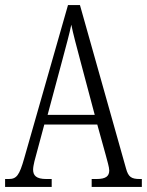

<svg xmlns="http://www.w3.org/2000/svg" viewBox="-20 -734 577 754"><path d="M0 0H183V-31H162C122 -31 110 -45 110 -68C110 -84 119 -116 125 -137L154 -245H362L395 -126C401 -103 409 -77 409 -65C409 -43 397 -31 359 -31H340V0H537V-31H529C496 -31 484 -39 475 -72L294 -714H247L75 -112C56 -45 45 -31 14 -31H0ZM167 -283 225 -499C239 -552 253 -602 260 -637C267 -602 280 -554 298 -486L352 -283Z"/></svg>

Font: Noto Serif Myanmar ExtraCondensed Light
Style: Regular
Weight: 300
Width: 2
Designer: Ben Mitchell and the Monotype Design Team
Foundry: Monotype Imaging Inc.
Version: Version 2.106